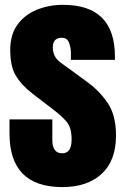

<svg xmlns="http://www.w3.org/2000/svg" viewBox="-20 -760 515 788"><path d="M235.8 7.8Q19 7.8 19 -211.9V-270H194.8V-184.1Q194.8 -159.2 204.6 -145Q214.4 -130.9 235.8 -130.9Q273.9 -130.9 273.9 -188Q273.9 -235.8 253.9 -259.5Q233.9 -283.2 205.1 -305.2L111.8 -377Q67.9 -411.1 44.9 -449.2Q22 -487.3 22 -555.2Q22 -618.2 52 -659.2Q82 -700.2 131.6 -720.2Q181.2 -740.2 238.8 -740.2Q451.7 -740.2 451.7 -527.8V-514.2H271V-542Q271 -564 263.4 -584.5Q255.9 -605 233.9 -605Q196.8 -605 196.8 -565.9Q196.8 -526.4 228 -503.9L336.4 -424.8Q387.2 -388.2 421.6 -337.9Q456.1 -287.6 456.1 -204.1Q456.1 -100.6 397.2 -46.4Q338.4 7.8 235.8 7.8Z"/></svg>

Font: Anton SC
Style: Regular
Weight: 400
Designer: Vernon Adams
Foundry: Vernon Adams
Version: Version 2.116; ttfautohint (v1.8.4.7-5d5b)